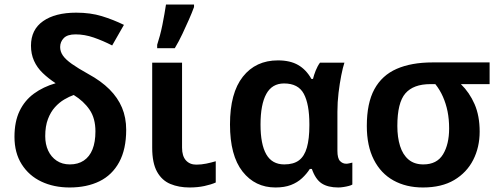

<svg xmlns="http://www.w3.org/2000/svg" viewBox="-20 -819 2207 849"><path d="M317 -763Q380 -763 430.5 -747.5Q481 -732 528 -709L476 -618Q435 -639 394.5 -653Q354 -667 314 -667Q278 -667 262 -650.5Q246 -634 246 -611Q246 -591 258 -573.5Q270 -556 297.5 -536.5Q325 -517 370 -492Q427 -461 464 -424Q501 -387 519.5 -343Q538 -299 538 -245Q538 -159 507 -102Q476 -45 420 -17.5Q364 10 288 10Q218 10 163 -16Q108 -42 76 -92.5Q44 -143 44 -214Q44 -281 66.5 -328Q89 -375 130 -405Q171 -435 226 -451Q194 -472 169 -496Q144 -520 130.5 -550Q117 -580 117 -617Q117 -688 170.5 -725.5Q224 -763 317 -763ZM306 -399Q286 -392 264 -379Q242 -366 223 -345Q204 -324 192 -292.5Q180 -261 180 -217Q180 -181 193 -153Q206 -125 230.5 -108.5Q255 -92 289 -92Q325 -92 350.5 -109Q376 -126 389 -158.5Q402 -191 402 -238Q402 -296 376 -334Q350 -372 306 -399Z M785 -166Q785 -129 802 -110Q819 -91 848 -91Q870 -91 892 -95.5Q914 -100 934 -106V-12Q914 -3 884 3.5Q854 10 818 10Q771 10 733.5 -5.5Q696 -21 674.5 -59.5Q653 -98 653 -166V-542H785ZM675 -621Q681 -639 687 -661.5Q693 -684 698 -708.5Q703 -733 707 -756.5Q711 -780 714 -799H838V-788Q829 -763 815.5 -732.5Q802 -702 786.5 -669Q771 -636 753 -606H675Z M1237 -92Q1278 -92 1302 -110Q1326 -128 1337 -166.5Q1348 -205 1348 -264V-270Q1348 -358 1323.5 -404Q1299 -450 1236 -450Q1183 -450 1157.5 -403.5Q1132 -357 1132 -268Q1132 -181 1157.5 -136.5Q1183 -92 1237 -92ZM1198 10Q1108 10 1052.5 -60.5Q997 -131 997 -269Q997 -408 1054 -480Q1111 -552 1209 -552Q1263 -552 1298.5 -531.5Q1334 -511 1357 -470H1364Q1368 -487 1376 -507Q1384 -527 1395 -542H1503Q1496 -521 1489 -485.5Q1482 -450 1477 -408.5Q1472 -367 1472 -325V-152Q1472 -119 1483.5 -107Q1495 -95 1511 -95Q1517 -95 1525.5 -97Q1534 -99 1538 -100V-3Q1534 0 1523 3Q1512 6 1499 8Q1486 10 1476 10Q1430 10 1402.5 -8Q1375 -26 1359 -72H1350Q1336 -50 1315.5 -31Q1295 -12 1266.5 -1Q1238 10 1198 10Z M2101 -237Q2101 -168 2072.5 -112Q2044 -56 1988.5 -23Q1933 10 1850 10Q1776 10 1720 -21Q1664 -52 1633 -113Q1602 -174 1602 -262Q1602 -363 1635.5 -424.5Q1669 -486 1734 -514.5Q1799 -543 1893 -543H2145V-447H2018Q2056 -410 2078.5 -358.5Q2101 -307 2101 -237ZM1737 -262Q1737 -212 1749 -173.5Q1761 -135 1786.5 -113.5Q1812 -92 1852 -92Q1912 -92 1939 -136.5Q1966 -181 1966 -251Q1966 -292 1959 -326.5Q1952 -361 1938.5 -391.5Q1925 -422 1905 -447H1883Q1808 -447 1772.5 -406Q1737 -365 1737 -262Z"/></svg>

Font: Noto Sans Display SemiBold
Style: Regular
Weight: 600
Designer: Monotype Design Team
Foundry: Monotype Imaging Inc.
Version: Version 2.003